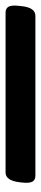

<svg xmlns="http://www.w3.org/2000/svg" viewBox="191 -260 147 689"><g transform="rotate(90 264.5 84.5)"><path d="M-35 138Q-50 138 -56 127Q-62 116 -59 90L-58 81Q-53 31 -23 31H551Q566 31 572 42Q578 53 575 79L574 88Q568 138 539 138Z"/></g></svg>

Font: Asap Semi Expanded Semi Expanded Regular
Style: Bold Italic
Weight: 700
Width: 6
Italic angle: -6°
Designer: Pablo Cosgaya
Foundry: Omnibus-Type
Version: Version 3.001; ttfautohint (v1.8.4.7-5d5b)